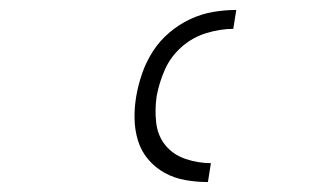

<svg xmlns="http://www.w3.org/2000/svg" viewBox="-20 -800 640 386"><path d="M398 -434Q375 -434 352.5 -438Q330 -442 311 -452.5Q292 -463 278 -479.5Q264 -496 257.5 -517Q251 -538 250.5 -561Q250 -584 254 -607Q258 -630 266 -653Q274 -676 287.5 -697Q301 -718 320.5 -734.5Q340 -751 362.5 -761.5Q385 -772 408.5 -776Q432 -780 455 -780L449 -742Q423 -742 395 -733.5Q367 -725 345 -705.5Q323 -686 311.5 -660Q300 -634 295 -607Q291 -580 294 -553.5Q297 -527 312.5 -508Q328 -489 353 -480.5Q378 -472 404 -472Z"/></svg>

Font: Iosevka XLt Ex Obl
Style: Regular
Weight: 200
Width: 7
Italic angle: -9°
Monospace: yes
Designer: Belleve Invis
Foundry: Belleve Invis
Version: Version 32.5.0; ttfautohint (v1.8.4)